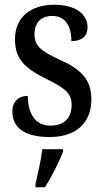

<svg xmlns="http://www.w3.org/2000/svg" viewBox="-20 -566 437 807"><path d="M189 10C299 10 364 -49 364 -148C364 -234 319 -275 231 -315C153 -351 125 -372 125 -423C125 -469 151 -499 200 -499C251 -499 280 -461 280 -393C325 -393 348 -415 348 -452C348 -502 303 -546 209 -546C110 -546 43 -495 43 -401C43 -315 86 -278 181 -231C256 -194 281 -172 281 -125C281 -72 252 -38 192 -38C127 -38 97 -90 97 -163C66 -163 32 -147 32 -97C32 -27 87 10 189 10ZM129 208V221H169C196 179 230 113 245 71V61H158C152 109 139 164 129 208Z"/></svg>

Font: Noto Serif Thai Condensed Medium
Style: Regular
Weight: 500
Width: 3
Designer: Monotype Design Team
Foundry: Monotype Imaging Inc.
Version: Version 2.002